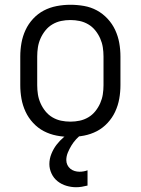

<svg xmlns="http://www.w3.org/2000/svg" viewBox="-20 -562 590 805"><path d="M275 12Q246 12 217.5 6.5Q189 1 164 -12Q139 -25 119 -46.5Q99 -68 87 -94Q75 -120 70 -148Q65 -176 65 -205V-325Q65 -354 70 -382Q75 -410 87 -436Q99 -462 119 -483.5Q139 -505 164 -518Q189 -531 217.5 -536.5Q246 -542 275 -542Q304 -542 332.5 -537Q361 -532 386 -518.5Q411 -505 431 -483.5Q451 -462 463 -436Q475 -410 480 -382Q485 -354 485 -325V-205Q485 -176 480 -148Q475 -120 463 -94Q451 -68 431 -46.5Q411 -25 386 -12Q361 1 332.5 6.5Q304 12 275 12ZM275 -52Q295 -52 314 -56Q333 -60 350 -70Q367 -80 379.5 -95.5Q392 -111 400 -129Q408 -147 411 -166Q414 -185 414 -205V-325Q414 -345 411 -364Q408 -383 400 -401Q392 -419 379.5 -434.5Q367 -450 350 -460Q333 -470 314 -474Q295 -478 275 -478Q255 -478 236 -474Q217 -470 200 -460Q183 -450 170.5 -434.5Q158 -419 150 -401Q142 -383 139 -364Q136 -345 136 -325V-205Q136 -185 139 -166Q142 -147 150 -129Q158 -111 170.5 -95.5Q183 -80 200 -70Q217 -60 236 -56Q255 -52 275 -52ZM299 223Q279 223 258.5 217Q238 211 221.5 198Q205 185 196 165.5Q187 146 187 126Q187 104 195.5 83Q204 62 217 45Q230 28 247 13.5Q264 -1 283 -12H324V0Q311 9 299.5 21.5Q288 34 279.5 48Q271 62 264.5 77.5Q258 93 258 109Q258 120 262.5 129.5Q267 139 275 145.5Q283 152 293 155Q303 158 313 158Q322 158 330.5 156.5Q339 155 347 152V216Q335 219 323 221Q311 223 299 223Z"/></svg>

Font: Lode
Style: Regular
Weight: 400
Monospace: yes
Designer: Belleve Invis
Foundry: Belleve Invis
Version: Version 29.2.0; ttfautohint (v1.8.3)